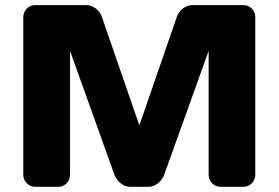

<svg xmlns="http://www.w3.org/2000/svg" viewBox="-20 -720 1074 740"><path d="M69.8 -46.9V-652.8Q69.8 -672.9 83 -686.5Q96.2 -700.2 115.2 -700.2H314Q333 -700.2 350.1 -686.5Q367.2 -672.9 373 -653.8L517.1 -236.8L661.1 -653.8Q667 -672.9 684.1 -686.5Q701.2 -700.2 720.2 -700.2H918.9Q938 -700.2 950.9 -686.5Q963.9 -672.9 963.9 -652.8V-46.9Q963.9 -26.9 950.4 -13.4Q937 0 918 0H830.1Q811 0 797.6 -13.4Q784.2 -26.9 784.2 -46.9V-523.9L611.8 -43.9Q605 -25.9 587.9 -12.9Q570.8 0 551.8 0H481.9Q462.9 0 446 -12.9Q429.2 -25.9 421.9 -43.9L250 -523.9V-46.9Q250 -26.9 236.6 -13.4Q223.1 0 204.1 0H116.2Q97.2 0 83.5 -13.4Q69.8 -26.9 69.8 -46.9Z"/></svg>

Font: Days One
Style: Regular
Weight: 400
Designer: Alexander Kalachev, Alexey Maslov, Jovanny Lemonad
Foundry: Alexander Kalachev, Alexey Maslov, Jovanny Lemonad
Version: Version 1.002